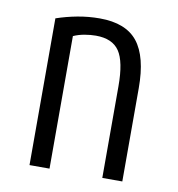

<svg xmlns="http://www.w3.org/2000/svg" viewBox="-66 -592 603 652"><g transform="rotate(10 235.5 -266.0)"><path d="M78 0V-506Q113 -518 150.5 -525Q188 -532 227 -532Q317 -532 357.5 -481Q398 -430 398 -322V0H329V-316Q329 -401 305 -436.5Q281 -472 224 -472Q206 -472 185.5 -468.5Q165 -465 147 -457V0Z"/></g></svg>

Font: Ubuntu Sans Condensed
Style: Regular
Weight: 400
Width: 3
Designer: Dalton Maag Ltd
Foundry: Dalton Maag Ltd
Version: Version 1.006; ttfautohint (v1.8.4.7-5d5b)